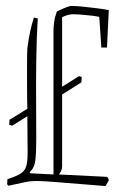

<svg xmlns="http://www.w3.org/2000/svg" viewBox="-20 -621 409 646"><path d="M107 -559Q103 -494 102 -418.5Q101 -343 101.5 -273Q102 -203 102 -154Q102 -108 99 -82Q96 -56 80 -42L82 -38L160 -34V-520Q160 -528 162 -545Q164 -562 171 -582Q187 -590 200.5 -595.5Q214 -601 221 -601Q236 -601 260 -598.5Q284 -596 308 -593Q332 -590 346 -587L340 -461H321L314 -564Q308 -566 291.5 -568Q275 -570 256.5 -571.5Q238 -573 225 -573Q218 -573 208 -570.5Q198 -568 189 -563V-329L246 -365L255 -362L254 -344L189 -303V-61Q189 -54 186 -47Q183 -40 178 -34L340 -26Q345 -22 346 -14L335 5Q232 -3 179.5 -7.5Q127 -12 105 -12Q82 -12 64 -8Q46 -4 8 4L4 -1L5 -18Q35 -28 49.5 -37Q64 -46 68.5 -62.5Q73 -79 73 -109Q73 -128 72.5 -160Q72 -192 72 -230L21 -198L11 -201L12 -218L72 -255Q71 -295 71 -335Q71 -375 71 -407.5Q71 -440 72 -458Q76 -490 81.5 -515Q87 -540 94 -562Z"/></svg>

Font: Grenze Gotisch Thin
Style: Regular
Weight: 100
Designer: Renata Polastri
Foundry: Omnibus-Type
Version: Version 1.001